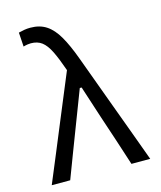

<svg xmlns="http://www.w3.org/2000/svg" viewBox="-111 -823 757 904"><g transform="rotate(-15 267.0 -371.0)"><path d="M28.5 0Q56.5 -67.5 87 -140.5Q117 -213.5 145.5 -282Q167 -334 190.8 -391.2Q214.5 -448.5 238 -505Q217 -565.5 199 -602Q181 -638.5 159.5 -654.8Q138 -671 106 -671Q100.5 -671 90.8 -669.8Q81 -668.5 69.5 -665L65 -734Q78 -737.5 92.5 -740Q107 -742.5 122.5 -742.5Q168 -742.5 200.2 -721.5Q232.5 -700.5 258.2 -656Q284 -611.5 310 -540L404.5 -283Q429 -217 446.5 -169.2Q464 -121.5 478.5 -82Q493 -42 508.5 0H417Q397 -62 376.8 -123.8Q356.5 -185.5 335.5 -248L283.5 -408H274.5L212 -245Q187.5 -181 164.2 -120.2Q141 -59.5 118.5 0Z"/></g></svg>

Font: Heraclito
Style: Regular
Weight: 400
Designer: Kostas Bartsokas (font) & Cristiano Sobral (main changes)
Foundry: Kostas Bartsokas (font) & Cristiano Sobral (main changes)
Version: Version 1.00;July 8, 2020;FontCreator 13.0.0.2655 64-bit